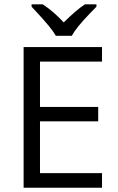

<svg xmlns="http://www.w3.org/2000/svg" viewBox="-20 -885 557 905"><path d="M460.9 0H91.3V-663.1H460.9V-594.7H168.5V-380.9H442.9V-313H168.5V-68.8H460.9ZM128.9 -864.7H181.2Q232.9 -831.1 280.3 -779.3Q339.4 -837.9 380.4 -864.7H434.6V-853.5L404.8 -822.8Q339.4 -755.4 318.4 -716.3H243.2Q232.9 -734.9 209.7 -763.4Q186.5 -792 128.9 -853.5Z"/></svg>

Font: Bpm'online Open Sans
Style: Regular
Weight: 400
Foundry: Ascender Corporation
Version: Version 1.10